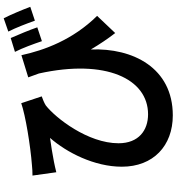

<svg xmlns="http://www.w3.org/2000/svg" viewBox="22 -904 956 1040"><g transform="rotate(-90 500.0 -384.0)"><path d="M983 -698C968 -738 942 -801 921 -842L849 -817C870 -776 892 -718 908 -673ZM872 -660C858 -701 832 -763 814 -804L739 -781C761 -738 781 -682 797 -635ZM601 -709C608 -689 615 -670 622 -651C702 -289 593 -60 401 -60C315 -60 244 -110 244 -220C244 -386 381 -561 449 -614C463 -623 484 -631 498 -636L461 -747C396 -724 230 -697 126 -689C107 -687 87 -686 69 -686L87 -557C110 -563 126 -566 145 -570C180 -577 235 -586 273 -591C194 -501 117 -351 117 -202C117 -32 230 74 395 74C653 74 761 -143 752 -370C781 -321 810 -278 841 -238L934 -336C804 -468 748 -622 721 -746Z"/></g></svg>

Font: Genne Gothic Bold
Style: Regular
Weight: 700
Designer: Ryoko NISHIZUKA (kana & ideographs); Paul D. Hunt (Latin, Greek & Cyrillic); Wenlong ZHANG (bopomofo); Sandoll Communica
Foundry: Adobe Systems Incorporated
Version: Version 1.004;PS 1.004;hotconv 16.6.51;makeotf.lib2.5.65220